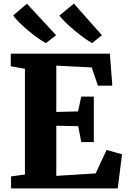

<svg xmlns="http://www.w3.org/2000/svg" viewBox="-20 -1039 704 1059"><path d="M117.5 -76.5V-659.5L39.5 -673.5V-743H586L599.5 -566.5H520L486 -667L290.5 -677V-421.5L410.5 -424.5L428 -506H497.5V-255.5H428L411.5 -343L290.5 -345.5V-69L507.5 -82.5L568 -212L653 -188L629.5 0H41V-66ZM387.5 -1019 542 -845 488.5 -801.5H488Q470 -811 445 -829Q420 -847 393.5 -869Q367 -891 344 -913Q321 -935 307.5 -953ZM128.5 -1018.5 289.5 -845 234 -801.5H233.5Q215 -810.5 189.5 -828.5Q164 -846.5 137.5 -868.8Q111 -891 88.2 -913.2Q65.5 -935.5 52.5 -953.5Z"/></svg>

Font: Merriweather Black
Style: Regular
Weight: 900
Designer: Eben Sorkin
Foundry: Eben Sorkin
Version: Version 2.200;gftools[0.9.31]